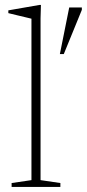

<svg xmlns="http://www.w3.org/2000/svg" viewBox="-20 -740 344 760"><path d="M140.5 -27 219 -15.5V0H26V-15.5L104.5 -27V-666Q98 -667.5 83.8 -671Q69.5 -674.5 51 -678.8Q32.5 -683 13 -688V-699L136.5 -720.5H142L140.5 -667.5ZM217 -526 254 -710.5H304V-701L232.5 -526Z"/></svg>

Font: Newsreader ExtraLight
Style: Regular
Weight: 250
Designer: Hugues Gentile
Foundry: Production Type
Version: Version 1.003